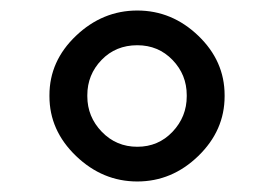

<svg xmlns="http://www.w3.org/2000/svg" viewBox="-20 -726 490 365"><path d="M74 -543V-545Q74 -610 124.5 -658Q175 -706 241 -706Q307 -706 357 -658Q407 -610 407 -545V-543Q407 -478 357 -429.5Q307 -381 241 -381Q175 -381 124.5 -429.5Q74 -478 74 -543ZM335 -543V-545Q335 -584 308 -612Q281 -640 241 -640Q200 -640 173 -612Q146 -584 146 -545V-543Q146 -504 173.5 -475.5Q201 -447 241 -447Q281 -447 308 -475.5Q335 -504 335 -543Z"/></svg>

Font: Quicksand
Style: Bold
Weight: 700
Designer: Andrew Paglinawan
Foundry: Andrew Paglinawan
Version: 1.002